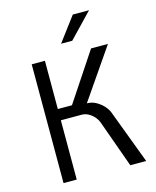

<svg xmlns="http://www.w3.org/2000/svg" viewBox="-133 -1013 899 1103"><g transform="rotate(-15 316.5 -461.0)"><path d="M365.5 -777H299L407.5 -921.5H504ZM597 0H502.5L401.5 -281.5Q397 -295.5 384 -311.8Q371 -328 351 -340.2Q331 -352.5 306.5 -352.5H184V0H105.5V-706.5H184V-419.5H268L458.5 -706.5H559L353.5 -408Q384 -408 409.5 -393.2Q435 -378.5 452.2 -358.8Q469.5 -339 476 -321.5Z"/></g></svg>

Font: Acari Sans
Style: Regular
Weight: 400
Designer: Alfredo Marco Pradil and Stefan Peev (font) & Cristiano Sobral (main changes)
Foundry: Alfredo Marco Pradil and Stefan Peev (font) & Cristiano Sobral (main changes)
Version: Version 1.063; ttfautohint (v1.8.3)